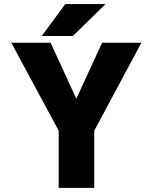

<svg xmlns="http://www.w3.org/2000/svg" viewBox="-20 -906 750 926"><path d="M181.5 -732.5 295 -886.5H489L331.5 -732.5ZM263 0V-275.5L34.5 -700H224L348 -430L472.5 -700H662L434.5 -275.5V0Z"/></svg>

Font: League Mono ExtraBold
Style: Regular
Weight: 800
Width: 6
Designer: Tyler Finck
Foundry: The League of Moveable Type / Tyler Finck
Version: Version 2.210